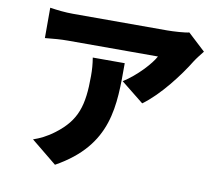

<svg xmlns="http://www.w3.org/2000/svg" viewBox="-88 -871 1176 1041"><g transform="rotate(10 500.0 -350.0)"><path d="M380 -541C386 -505 388 -476 388 -441C388 -278 363 -193 252 -109C210 -77 173 -60 138 -48L279 67C561 -90 556 -306 556 -541ZM872 -766C851 -760 785 -756 752 -756H233C189 -756 147 -761 106 -767V-600C158 -605 189 -608 233 -608H727C705 -566 636 -490 562 -443L687 -343C777 -408 872 -533 923 -617C933 -633 956 -662 968 -677Z"/></g></svg>

Font: Noto Sans CJK KR Black
Style: Regular
Weight: 900
Designer: Ryoko NISHIZUKA (kana & ideographs); Paul D. Hunt (Latin, Greek & Cyrillic); Wenlong ZHANG (bopomofo); Sandoll Communica
Foundry: Adobe Systems Incorporated
Version: Version 1.004;PS 1.004;hotconv 1.0.82;makeotf.lib2.5.63406